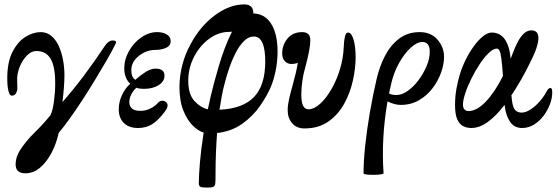

<svg xmlns="http://www.w3.org/2000/svg" viewBox="-20 -571 2535 873"><path d="M95 217Q51 217 51 176Q51 144 71 112Q98 70 138 31Q178 -8 210 -48Q220 -70 225.5 -111Q231 -152 231 -192Q231 -269 210 -304Q189 -339 146 -339Q126 -339 110 -325.5Q94 -312 82 -292Q70 -272 64 -251Q58 -230 58 -215Q58 -191 58.5 -184Q59 -177 59 -166Q59 -159 53 -147.5Q47 -136 33 -136Q24 -136 18.5 -157Q13 -178 13 -215Q13 -289 37 -335.5Q61 -382 96 -403.5Q131 -425 165 -425Q194 -425 215 -406.5Q236 -388 248.5 -359Q261 -330 267 -296Q273 -262 273 -230Q273 -182 264 -107Q315 -165 361.5 -227Q408 -289 458 -364Q474 -387 492 -387Q503 -387 506.5 -383Q510 -379 503 -367Q489 -338 464.5 -296Q440 -254 411 -206Q382 -158 351.5 -111.5Q321 -65 293.5 -27Q266 11 247 33Q236 83 214 124.5Q192 166 162 191.5Q132 217 95 217Z M608 11Q566 11 543 -12Q520 -35 520 -74Q520 -108 535 -139.5Q550 -171 572 -190Q545 -216 545 -260Q545 -301 566.5 -339Q588 -377 622.5 -401Q657 -425 695 -425Q720 -425 738 -414.5Q756 -404 756 -384Q756 -363 735 -353.5Q714 -344 685 -344Q659 -344 634 -331.5Q609 -319 593 -298.5Q577 -278 577 -252Q577 -220 595 -208Q619 -229 642.5 -244Q666 -259 687 -259Q728 -259 728 -227Q728 -201 701.5 -184Q675 -167 634 -167Q626 -167 617 -168Q608 -169 600 -172Q585 -158 576.5 -141Q568 -124 568 -108Q568 -67 618 -67Q642 -67 662.5 -77Q683 -87 696 -101Q703 -110 713.5 -112.5Q724 -115 733 -108Q753 -94 729 -63Q699 -23 671.5 -6Q644 11 608 11Z M922 282Q897 282 890.5 278Q884 274 884 262Q884 228 889 168Q894 108 906 32Q880 24 855 -1.5Q830 -27 813 -70Q796 -113 796 -176Q796 -225 809 -275.5Q822 -326 846 -369Q890 -452 957 -501.5Q1024 -551 1091 -551Q1132 -551 1132 -510Q1185 -508 1213.5 -462Q1242 -416 1242 -337Q1242 -294 1234 -253Q1226 -212 1212 -177Q1194 -135 1162 -89Q1130 -43 1082 -8.5Q1034 26 967 34Q964 74 962 121Q960 168 960 223Q960 249 959 261.5Q958 274 950.5 278Q943 282 922 282ZM836 -204Q836 -143 863.5 -112.5Q891 -82 925 -74Q931 -103 938 -133Q945 -163 953 -193Q962 -226 974 -267.5Q986 -309 1001.5 -350.5Q1017 -392 1035 -427Q1029 -426 1022 -426Q974 -426 931.5 -395Q889 -364 862.5 -313Q836 -262 836 -204ZM1001 -190Q994 -164 988.5 -135Q983 -106 978 -72Q1085 -77 1135.5 -130.5Q1186 -184 1186 -291Q1186 -405 1134 -405Q1110 -405 1089 -384Q1068 -363 1051 -329.5Q1034 -296 1021.5 -259Q1009 -222 1001 -190Z M1364 13Q1329 13 1308.5 -10.5Q1288 -34 1288 -70Q1288 -91 1294 -119Q1300 -147 1310 -181Q1319 -214 1325 -239.5Q1331 -265 1334 -285Q1319 -280 1306 -280Q1287 -280 1275 -293Q1263 -306 1263 -328Q1263 -366 1287 -395.5Q1311 -425 1354 -425Q1371 -425 1381 -416.5Q1391 -408 1391 -388Q1391 -369 1385.5 -339.5Q1380 -310 1371 -276Q1360 -239 1355 -204.5Q1350 -170 1350 -142Q1350 -105 1358.5 -89.5Q1367 -74 1382 -74Q1408 -74 1435.5 -99Q1463 -124 1487 -165.5Q1511 -207 1526 -257Q1541 -307 1543 -358Q1544 -387 1548.5 -405Q1553 -423 1562 -423Q1578 -423 1587.5 -391Q1597 -359 1597 -311Q1597 -261 1584.5 -204.5Q1572 -148 1544.5 -98.5Q1517 -49 1472.5 -18Q1428 13 1364 13Z M1633 217Q1633 162 1640.5 91Q1648 20 1661.5 -58.5Q1675 -137 1693 -214Q1706 -270 1731 -318Q1756 -366 1795 -395.5Q1834 -425 1888 -425Q1940 -425 1969.5 -390.5Q1999 -356 1999 -313Q1999 -279 1985.5 -241Q1972 -203 1946.5 -169.5Q1921 -136 1884.5 -115Q1848 -94 1802 -94Q1774 -94 1742 -110Q1713 57 1724 217Q1724 220 1710.5 222Q1697 224 1679 224Q1661 224 1647 222.5Q1633 221 1633 217ZM1758 -187Q1753 -167 1749 -146Q1760 -139 1783 -139Q1807 -139 1833.5 -157.5Q1860 -176 1882.5 -206Q1905 -236 1919.5 -270Q1934 -304 1934 -336Q1934 -380 1900 -380Q1876 -380 1847.5 -354Q1819 -328 1794.5 -284.5Q1770 -241 1758 -187Z M2123 11Q2103 11 2086 2.5Q2069 -6 2059 -28.5Q2049 -51 2049 -94Q2049 -134 2056 -171Q2063 -208 2071 -233Q2081 -266 2097.5 -299.5Q2114 -333 2134.5 -361Q2155 -389 2176 -406Q2197 -423 2216 -423Q2254 -423 2275.5 -392Q2297 -361 2302 -304Q2307 -318 2313 -333Q2322 -357 2334 -380Q2346 -403 2361.5 -418Q2377 -433 2396 -433Q2428 -433 2428 -398Q2428 -380 2419.5 -353.5Q2411 -327 2393 -292Q2372 -248 2349.5 -209Q2327 -170 2305 -137Q2305 -134 2306 -132Q2309 -90 2319.5 -74.5Q2330 -59 2352 -59Q2370 -59 2392 -73Q2414 -87 2434 -110Q2454 -133 2467 -158Q2474 -171 2483 -171Q2491 -171 2491 -150Q2491 -125 2480.5 -97Q2470 -69 2451.5 -44.5Q2433 -20 2408 -4.5Q2383 11 2354 11Q2318 11 2299 -17.5Q2280 -46 2275 -89Q2274 -92 2274 -94Q2236 -44 2198 -16.5Q2160 11 2123 11ZM2085 -95Q2085 -81 2092 -73.5Q2099 -66 2110 -66Q2148 -66 2189 -109Q2230 -152 2267 -226Q2263 -279 2259.5 -305.5Q2256 -332 2251 -341Q2246 -350 2239 -350Q2223 -350 2202.5 -330.5Q2182 -311 2161.5 -280Q2141 -249 2123.5 -214Q2106 -179 2095.5 -147Q2085 -115 2085 -95Z"/></svg>

Font: Junicode Two Beta Condensed Medium
Style: Italic
Weight: 500
Width: 3
Italic angle: -9°
Version: Version 1.053; ttfautohint (v1.8.4)